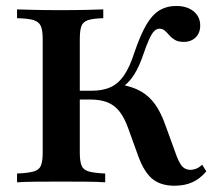

<svg xmlns="http://www.w3.org/2000/svg" viewBox="-20 -602 704 634"><path d="M556.5 11.3Q510.5 11.3 483.1 -11.3Q455.6 -33.9 436.3 -87.1L404 -176.6Q391.1 -212.9 374.6 -233.9Q358.1 -254.8 334.7 -264.1Q311.3 -273.4 277.4 -273.4H225V-302.4H282.3Q319.4 -302.4 345.2 -314.1Q371 -325.8 389.9 -353.6Q408.9 -381.5 424.2 -429.8Q443.5 -486.3 462.9 -519.8Q482.3 -553.2 506.5 -567.7Q530.6 -582.3 562.1 -582.3Q597.6 -582.3 619.4 -564.5Q641.1 -546.8 641.1 -517.7Q641.1 -493.5 626.2 -478.6Q611.3 -463.7 586.3 -463.7Q568.5 -463.7 557.7 -470.2Q546.8 -476.6 539.1 -485.5Q531.5 -494.4 524.2 -500.8Q516.9 -507.3 506.5 -507.3Q497.6 -507.3 489.5 -499.6Q481.5 -491.9 472.6 -472.6Q463.7 -453.2 451.6 -417.7Q441.1 -387.9 430.2 -368.1Q419.4 -348.4 407.3 -334.7Q395.2 -321 378.2 -310.5L375.8 -323.4Q417.7 -316.1 445.2 -300.4Q472.6 -284.7 492.3 -257.3Q512.1 -229.8 528.2 -183.1L563.7 -85.5Q573.4 -60.5 583.5 -50.8Q593.5 -41.1 610.5 -41.1Q621 -41.9 629.4 -45.6Q637.9 -49.2 647.6 -58.1L661.3 -36.3Q640.3 -11.3 614.9 0Q589.5 11.3 556.5 11.3ZM36.3 0V-29Q73.4 -30.6 91.5 -35.9Q109.7 -41.1 115.3 -55.6Q121 -70.2 121 -98.4V-472.6Q121 -501.6 114.9 -515.7Q108.9 -529.8 91.1 -535.5Q73.4 -541.1 36.3 -541.9V-571Q56.5 -570.2 93.5 -569.4Q130.6 -568.5 181.5 -568.5Q230.6 -568.5 265.7 -569.4Q300.8 -570.2 321 -571V-541.9Q287.1 -541.1 270.6 -535.5Q254 -529.8 248.8 -515.7Q243.5 -501.6 243.5 -472.6V-98.4Q243.5 -70.2 249.2 -55.6Q254.8 -41.1 273 -35.9Q291.1 -30.6 327.4 -29V0Q306.5 -1.6 269 -2Q231.5 -2.4 181.5 -2.4Q131.5 -2.4 94.4 -2Q57.3 -1.6 36.3 0Z"/></svg>

Font: Playfair
Style: Bold
Weight: 700
Designer: Claus Eggers Sørensen
Foundry: Claus Eggers Sørensen
Version: Version 2.001;gftools[0.9.30]